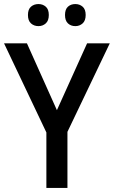

<svg xmlns="http://www.w3.org/2000/svg" viewBox="-20 -928 562 948"><path d="M261 -384 410 -714H522L313 -277V0H209V-274L0 -714H113ZM118 -854Q118 -882 133 -895Q148 -908 170 -908Q191 -908 206 -895Q221 -882 221 -854Q221 -826 206 -812.5Q191 -799 170 -799Q148 -799 133 -812.5Q118 -826 118 -854ZM301 -854Q301 -882 315.5 -895Q330 -908 352 -908Q373 -908 388 -895Q403 -882 403 -854Q403 -826 388 -812.5Q373 -799 352 -799Q330 -799 315.5 -812.5Q301 -826 301 -854Z"/></svg>

Font: Noto Sans Ethiopic SemiCondensed Medium
Style: Regular
Weight: 500
Width: 4
Designer: Monotype Design Team
Foundry: Monotype Imaging Inc.
Version: Version 2.102; ttfautohint (v1.8.4.7-5d5b)